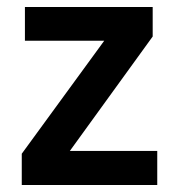

<svg xmlns="http://www.w3.org/2000/svg" viewBox="-20 -527 509 547"><path d="M428 0H42V-89L277 -411H51V-507H415V-423L179 -97H428Z"/></svg>

Font: Hind Siliguri SemiBold
Style: Regular
Weight: 600
Designer: Jyotish Sonowal
Foundry: Indian Type Foundry
Version: Version 1.001;PS 1.0;hotconv 1.0.86;makeotf.lib2.5.63406; tt